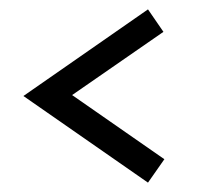

<svg xmlns="http://www.w3.org/2000/svg" viewBox="-20 -470 431 410"><path d="M296 -450 329 -402 134 -267 331 -130 296 -80 30 -265Z"/></svg>

Font: Bigshot One
Style: Regular
Weight: 400
Designer: Gesine Todt
Foundry: Gesine Todt
Version: Version 1.000